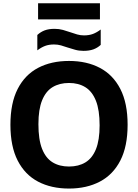

<svg xmlns="http://www.w3.org/2000/svg" viewBox="-20 -1112 821 1142"><path d="M390.5 9.5Q285 9.5 206.8 -31.5Q128.5 -72.5 85.2 -156.8Q42 -241 42 -370Q42 -499 85.2 -583.2Q128.5 -667.5 206.8 -708.5Q285 -749.5 390.5 -749.5Q496 -749.5 574.2 -708.2Q652.5 -667 695.8 -582.8Q739 -498.5 739 -370Q739 -241.5 695.8 -157.2Q652.5 -73 574 -31.8Q495.5 9.5 390.5 9.5ZM390.5 -121.5Q447.5 -121.5 488.2 -146.2Q529 -171 550.8 -225Q572.5 -279 572.5 -366.5Q572.5 -457.5 550.5 -512.8Q528.5 -568 487.8 -593.2Q447 -618.5 390.5 -618.5Q334 -618.5 293.2 -594Q252.5 -569.5 230.5 -515.5Q208.5 -461.5 208.5 -373.5Q208.5 -282 230.2 -226.8Q252 -171.5 292.8 -146.5Q333.5 -121.5 390.5 -121.5ZM476.5 -809.5Q450 -809.5 427 -816Q404 -822.5 382 -829.5Q362.5 -836.5 342.8 -842Q323 -847.5 301.5 -847.5Q271 -847.5 248 -838.8Q225 -830 202 -812.5V-904Q222 -922.5 246.2 -931.5Q270.5 -940.5 304.5 -940.5Q331.5 -940.5 354.5 -934Q377.5 -927.5 399 -920Q419 -913 438.8 -907.2Q458.5 -901.5 479.5 -901.5Q510 -901.5 533 -910.2Q556 -919 579 -936.5V-845Q559.5 -827 535 -818.2Q510.5 -809.5 476.5 -809.5ZM206.5 -996.5V-1092.5H574.5V-996.5Z"/></svg>

Font: Encode Sans SC Condensed Thin
Style: Bold
Weight: 700
Version: Version 3.002